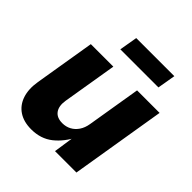

<svg xmlns="http://www.w3.org/2000/svg" viewBox="-198 -875 1025 1025"><g transform="rotate(45 314.0 -362.5)"><path d="M195.3 7.8Q138.7 7.8 100.8 -17.3Q63 -42.5 47.6 -88.6Q32.2 -134.8 42.5 -196.8L99.1 -539.1H269L217.8 -230.5Q210.4 -184.6 229.2 -158.7Q248 -132.8 289.6 -132.8Q316.9 -132.8 339.4 -144.8Q361.8 -156.7 377.2 -179.4Q392.6 -202.1 397.9 -234.4L448.2 -539.1H618.2L529.3 0H367.7L388.2 -137.7H399.4Q367.2 -71.8 317.4 -32Q267.6 7.8 195.3 7.8ZM535.2 -733.4 517.6 -630.9H230L247.6 -733.4Z"/></g></svg>

Font: Inter 18pt ExtraBold
Style: Italic
Weight: 800
Italic angle: -9.3988°
Designer: Rasmus Andersson
Foundry: rsms
Version: Version 4.001;git-66647c0bb